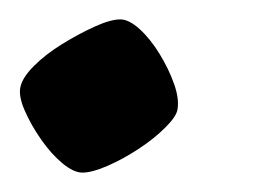

<svg xmlns="http://www.w3.org/2000/svg" viewBox="-20 -178 271 198"><path d="M65 0Q56 0 44.5 -9.5Q33 -19 22.5 -34Q12 -49 5.5 -64Q-1 -79 1 -88Q3 -98 15 -110Q27 -122 44 -132.5Q61 -143 77.5 -150.5Q94 -158 104 -158Q113 -158 124 -148Q135 -138 144.5 -122.5Q154 -107 159.5 -91.5Q165 -76 163 -65Q162 -58 150.5 -46.5Q139 -35 123 -24.5Q107 -14 91 -7Q75 0 65 0Z"/></svg>

Font: Texturina Medium 12pt SemiBold
Style: Italic
Weight: 600
Italic angle: -11°
Version: Version 1.002